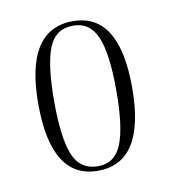

<svg xmlns="http://www.w3.org/2000/svg" viewBox="-50 -764 382 429"><g transform="rotate(-10 140.5 -549.5)"><path d="M140 -380Q34 -380 34 -550Q34 -719 142 -719Q247 -719 247 -550Q247 -380 140 -380ZM142 -390Q180 -390 195.5 -428.5Q211 -467 211 -550Q211 -633 195 -671Q179 -709 141 -709Q101 -709 85.5 -671Q70 -633 70 -550Q70 -467 85.5 -428.5Q101 -390 142 -390Z"/></g></svg>

Font: Noto Serif Display ExtraCondensed ExtraLight
Style: Regular
Weight: 200
Width: 2
Designer: Monotype Design Team
Foundry: Monotype Imaging Inc.
Version: Version 2.009